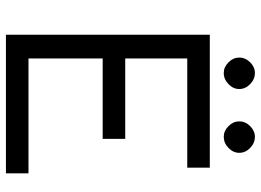

<svg xmlns="http://www.w3.org/2000/svg" viewBox="-136 -742 879 647"><g transform="rotate(90 303.5 -418.5)"><path d="M97 -686H545V-610H177V-401H448V-325H177V-75H564V1H97ZM174 -785Q174 -806 190 -822Q206 -838 226 -838Q247 -838 263.5 -822Q280 -806 280 -785Q280 -765 263.5 -749Q247 -733 226 -733Q206 -733 190 -749Q174 -765 174 -785ZM389 -785Q389 -806 405 -822Q421 -838 441 -838Q462 -838 478.5 -822Q495 -806 495 -785Q495 -765 478.5 -749Q462 -733 441 -733Q421 -733 405 -749Q389 -765 389 -785Z"/></g></svg>

Font: Bellota Text
Style: Bold
Weight: 700
Designer: Kemie Guaida
Foundry: Kemie Guaida
Version: Version 4.001